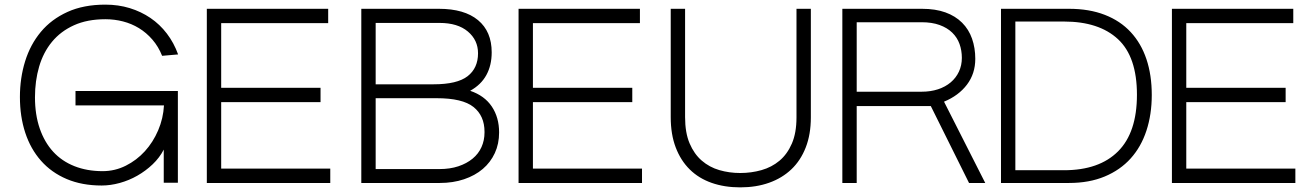

<svg xmlns="http://www.w3.org/2000/svg" viewBox="-20 -790 5670 829"><path d="M687 -144Q669 -109 639 -80.5Q609 -52 573 -31.5Q537 -11 497 0Q457 11 419 11Q334 11 268 -17Q202 -45 157 -96Q112 -147 89 -217Q66 -287 66 -371Q66 -453 88.5 -525.5Q111 -598 156.5 -652.5Q202 -707 271.5 -738.5Q341 -770 435 -770Q491 -770 540 -755Q589 -740 629.5 -712.5Q670 -685 700.5 -645Q731 -605 749 -555L680 -549Q664 -589 638 -619Q612 -649 580 -668.5Q548 -688 511 -697.5Q474 -707 435 -707Q357 -707 299.5 -681Q242 -655 204.5 -609.5Q167 -564 149 -502.5Q131 -441 131 -370Q131 -295 151.5 -235.5Q172 -176 209.5 -135Q247 -94 301.5 -72.5Q356 -51 423 -51Q476 -51 523 -74.5Q570 -98 605.5 -137Q641 -176 663 -227.5Q685 -279 688 -335H306V-397H748V-1H687Z M1406 -62V0H873V-752H1397V-690H935V-411H1364V-349H935V-62Z M1540 0V-752H1875Q1985 -752 2044 -703Q2103 -654 2103 -564Q2103 -508 2080 -466Q2057 -424 2010 -398Q2072 -377 2103.5 -330Q2135 -283 2135 -218Q2135 -169 2116.5 -129Q2098 -89 2064.5 -60.5Q2031 -32 1983.5 -16Q1936 0 1879 0ZM1602 -426H1852Q1954 -426 1999 -461Q2044 -496 2044 -560Q2044 -617 2000 -654Q1956 -691 1878 -691H1602ZM1602 -60H1877Q1923 -60 1959 -72Q1995 -84 2020.5 -105Q2046 -126 2059 -155Q2072 -184 2072 -218Q2072 -219 2072 -221Q2072 -290 2024.5 -328Q1977 -366 1865 -366H1602Z M2752 -62V0H2219V-752H2743V-690H2281V-411H2710V-349H2281V-62Z M2876 -752H2938V-284Q2938 -217 2957.5 -171Q2977 -125 3010 -96.5Q3043 -68 3086 -55.5Q3129 -43 3176 -43Q3224 -43 3268 -55.5Q3312 -68 3345.5 -96Q3379 -124 3399 -170Q3419 -216 3419 -283V-752H3481V-283Q3481 -210 3459 -153.5Q3437 -97 3397 -59Q3357 -21 3301 -1Q3245 19 3176 19Q3108 19 3052.5 -0.5Q2997 -20 2958 -58.5Q2919 -97 2897.5 -153.5Q2876 -210 2876 -284Z M3617 0V-752H3961Q4019 -752 4062 -736.5Q4105 -721 4134 -692Q4163 -663 4177 -623Q4191 -583 4191 -536Q4191 -472 4155 -424.5Q4119 -377 4056 -351L4234 0H4164L3999 -332H3679V0ZM3679 -394H3959Q3998 -394 4030 -404.5Q4062 -415 4085 -434.5Q4108 -454 4120.5 -481Q4133 -508 4133 -540Q4133 -572 4123 -600Q4113 -628 4091.5 -649Q4070 -670 4037 -682Q4004 -694 3959 -694H3679Z M4302 0V-752H4596Q4683 -752 4750 -726Q4817 -700 4862 -651.5Q4907 -603 4930 -534.5Q4953 -466 4953 -380Q4953 -296 4930 -226Q4907 -156 4862 -106Q4817 -56 4750 -28Q4683 0 4596 0ZM4364 -55H4574Q4726 -55 4807.5 -136.5Q4889 -218 4889 -381Q4889 -545 4807 -621Q4725 -697 4574 -697H4364Z M5573 -62V0H5040V-752H5564V-690H5102V-411H5531V-349H5102V-62Z"/></svg>

Font: Milkman
Style: Regular
Weight: 300
Designer: Giulia Boggio / Martin Desinde
Version: Version 1.000